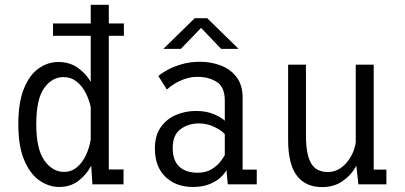

<svg xmlns="http://www.w3.org/2000/svg" viewBox="-20 -770 1690 802"><path d="M227.5 11Q183.5 11 144.2 -16.5Q105 -44 80.8 -102Q56.5 -160 56.5 -251Q56.5 -342 79.8 -399.5Q103 -457 141.2 -484Q179.5 -511 223.5 -511Q270.5 -511 304.5 -487.2Q338.5 -463.5 359 -428V-620.5H201.5V-672H359V-750H434.5V-672H497.5V-620.5H434.5V-62H496V0H366L361 -77.5Q341 -40 307.5 -14.5Q274 11 227.5 11ZM131.5 -251Q131.5 -147 165.5 -99.5Q199.5 -52 247 -52Q278.5 -52 301.5 -71.5Q324.5 -91 339 -122Q353.5 -153 359 -187.5V-322.5Q352.5 -353.5 337.8 -382.2Q323 -411 299.8 -429.5Q276.5 -448 245 -448Q197.5 -448 164.5 -402.2Q131.5 -356.5 131.5 -251Z M786.5 11Q714.5 11 670.8 -31.5Q627 -74 627 -149.5Q627 -203.5 651.2 -238.2Q675.5 -273 714.8 -289.8Q754 -306.5 798.5 -306.5Q844 -306.5 876 -292Q908 -277.5 919 -265.5V-350Q919 -406 885.8 -427.5Q852.5 -449 806 -449Q776.5 -449 750.8 -439.8Q725 -430.5 705.8 -418Q686.5 -405.5 677 -396L641.5 -452.5Q654 -464 679.5 -478Q705 -492 739.8 -502Q774.5 -512 815.5 -512Q859.5 -512 900.2 -497.2Q941 -482.5 967.2 -449.2Q993.5 -416 993.5 -360.5V-61.5H1052.5V0H931.5L926 -60Q919.5 -46 901.8 -29.2Q884 -12.5 855 -0.8Q826 11 786.5 11ZM805.5 -48.5Q839.5 -48.5 862.8 -62.5Q886 -76.5 899.8 -94Q913.5 -111.5 919 -122.5V-209.5Q908 -223.5 877 -239Q846 -254.5 811 -254.5Q767.5 -254.5 734.5 -230.8Q701.5 -207 701.5 -152Q701.5 -99 729 -73.8Q756.5 -48.5 805.5 -48.5ZM662.5 -566 793.5 -694H845.5L976.5 -566H903.5L820 -653.5L735.5 -566Z M1325.5 11.5Q1256 11.5 1219.8 -36.5Q1183.5 -84.5 1183.5 -186V-500H1258V-203.5Q1258 -126 1279 -88.8Q1300 -51.5 1349.5 -51.5Q1392.5 -51.5 1425.2 -87.8Q1458 -124 1466 -175.5V-500H1541V-61.5H1594V0H1477L1468.5 -77.5Q1447.5 -39 1411.5 -13.8Q1375.5 11.5 1325.5 11.5Z"/></svg>

Font: Trispace SemiCondensed Light
Style: Regular
Weight: 300
Width: 4
Designer: Tyler Finck
Foundry: Etcetera Type Company
Version: Version 1.210; ttfautohint (v1.8.3)